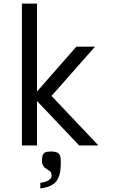

<svg xmlns="http://www.w3.org/2000/svg" viewBox="-20 -810 640 1069"><path d="M186 -247.5V0H102V-790H186V-300.5L405 -550H509L267 -276L528 0H421ZM251.5 193Q259.5 187 263.5 182.2Q267.5 177.5 267.5 167.5Q267.5 157.5 263.5 150.2Q259.5 143 250 137.5Q247.5 136 236.8 129.2Q226 122.5 219.8 111.8Q213.5 101 213.5 86Q213.5 64.5 217.8 53.5Q222 42.5 232.8 38Q243.5 33.5 264.5 33.5Q295.5 33.5 307 45Q318.5 56.5 318.5 87.5Q318.5 113 317 130.5Q315.5 148 311 163Q305.5 179 300.2 189Q295 199 287.5 206.5Q273.5 220.5 245.5 230.5Q235 234 222.2 236.5Q209.5 239 204.5 239V208Q219 206.5 233 201.8Q247 197 251.5 193Z"/></svg>

Font: JuliaMono Latin
Style: Regular
Weight: 400
Monospace: yes
Designer: cormullion
Foundry: corm
Version: Version 0.049; ttfautohint (v1.8.4)